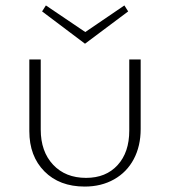

<svg xmlns="http://www.w3.org/2000/svg" viewBox="-20 -681 626 707"><path d="M293 -520 135 -639 149 -661 294 -563 438 -661 452 -639ZM498 -462V-206Q498 -143 472.5 -95Q447 -47 400 -20.5Q353 6 292 6Q199 6 143.5 -50Q88 -106 88 -198V-462H130V-204Q130 -123 175.5 -74.5Q221 -26 297 -26Q370 -26 413 -73Q456 -120 456 -200V-462Z"/></svg>

Font: Ysabeau SC Light
Style: Regular
Weight: 300
Designer: Christian Thalmann (Catharsis Fonts)
Version: Version 0.003